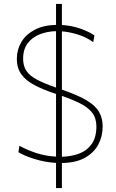

<svg xmlns="http://www.w3.org/2000/svg" viewBox="-20 -823 592 980"><path d="M266 137V8.5Q208 5 155.2 -11.8Q102.5 -28.5 74 -46L79 -79Q121.5 -56 167.2 -41.2Q213 -26.5 266 -23.5V-343.5Q202 -364.5 157.5 -387.8Q113 -411 89.5 -443Q66 -475 66 -523Q66 -570 89.2 -608.8Q112.5 -647.5 157 -671Q201.5 -694.5 266 -696V-803H296V-695.5Q349 -692 393.5 -675.8Q438 -659.5 462 -642L456 -608Q420 -633.5 377.2 -646.8Q334.5 -660 296 -663V-365.5Q375 -338.5 420.5 -311.8Q466 -285 485 -252.8Q504 -220.5 504 -177Q504 -127.5 482 -85.8Q460 -44 414 -18Q368 8 296 9V137ZM98 -523Q98 -485.5 115.5 -460.2Q133 -435 170 -415.8Q207 -396.5 266 -376V-664Q222 -663 183.8 -648.2Q145.5 -633.5 121.8 -602.8Q98 -572 98 -523ZM472 -178Q472 -219.5 451 -247Q430 -274.5 390.5 -294.5Q351 -314.5 296 -333.5V-23Q344.5 -24 384.5 -39.2Q424.5 -54.5 448.2 -88.2Q472 -122 472 -178Z"/></svg>

Font: Heraclito Thin
Style: Regular
Weight: 100
Designer: Kostas Bartsokas (font) & Cristiano Sobral (main changes)
Foundry: Kostas Bartsokas (font) & Cristiano Sobral (main changes)
Version: Version 1.00;July 8, 2020;FontCreator 13.0.0.2655 64-bit